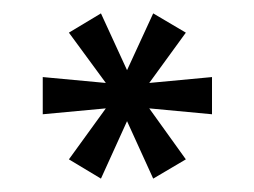

<svg xmlns="http://www.w3.org/2000/svg" viewBox="-20 -768 380 287"><path d="M83 -529.8 138.2 -606 43.9 -597.2V-652.8L138.2 -644L83 -719.2L130.9 -748L169.9 -663.1L209 -748L257.8 -719.2L203.1 -644L296.9 -652.8V-597.2L203.1 -606L257.8 -529.8L209 -501L169.9 -586.9L130.9 -501Z"/></svg>

Font: Oakes Grotesk
Style: Medium
Weight: 500
Designer: Samuel Oakes
Foundry: Samuel Oakes
Version: Version 1.0 | wf-rip DC20170320